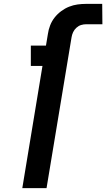

<svg xmlns="http://www.w3.org/2000/svg" viewBox="-20 -755 548 990"><path d="M95 215 199 -415H139V-520H217L227 -580Q230 -602 238.5 -624Q247 -646 261.5 -664.5Q276 -683 295.5 -697.5Q315 -712 336.5 -720.5Q358 -729 380 -732Q402 -735 424 -735H507L508 -630H425Q411 -630 398 -626Q385 -622 374 -612Q363 -602 357 -589Q351 -576 349 -563L220 215Z"/></svg>

Font: Iosevka SS18 Extrabold
Style: Italic
Weight: 800
Italic angle: -9°
Monospace: yes
Designer: Belleve Invis
Foundry: Belleve Invis
Version: Version 25.1.1; ttfautohint (v1.8.4)